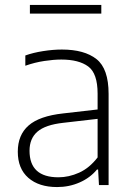

<svg xmlns="http://www.w3.org/2000/svg" viewBox="-20 -749 536 777"><path d="M211 8Q137.5 8 94.8 -29.2Q52 -66.5 52 -135Q52 -203 95.8 -241.2Q139.5 -279.5 235.5 -290L375 -306V-370Q375 -452 337 -480Q299 -508 228 -508Q197 -508 159 -502.2Q121 -496.5 82.5 -483V-524.5Q114.5 -536 154.5 -542.2Q194.5 -548.5 230.5 -548.5Q321.5 -548.5 370.5 -509.8Q419.5 -471 419.5 -369V0H380.5L377 -63H372.5Q345 -29.5 302.5 -10.8Q260 8 211 8ZM99.5 -139Q99.5 -31.5 216.5 -31.5Q258.5 -31.5 300.2 -50.2Q342 -69 375 -112V-268L236 -252Q163.5 -244 131.5 -216.2Q99.5 -188.5 99.5 -139ZM101 -694V-729H390V-694Z"/></svg>

Font: Encode Sans XLt
Style: Regular
Weight: 200
Designer: Multiple Designers
Foundry: Impallari Type
Version: Version 3.002; ttfautohint (v1.8.3) -l 8 -r 50 -G 200 -x 14 